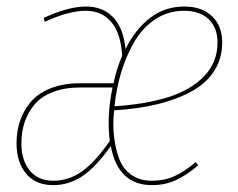

<svg xmlns="http://www.w3.org/2000/svg" viewBox="-20 -548 716 578"><path d="M239.3 -528.3Q290 -528.3 320.8 -495.8Q351.6 -463.4 357.9 -400.4Q387.2 -459.5 431.4 -493.9Q475.6 -528.3 535.2 -528.3Q587.4 -528.3 618.2 -499.3Q648.9 -470.2 648.9 -419.9Q648.9 -371.6 624.5 -334Q600.1 -296.4 555.4 -272.2Q510.7 -248 453.1 -234.1Q395.5 -220.2 323.7 -215.8Q318.8 -173.8 323.5 -135.5Q328.1 -97.2 339.6 -67.9Q351.1 -38.6 376.2 -21.2Q401.4 -3.9 437.5 -3.9Q474.6 -3.9 504.9 -17.6Q535.2 -31.2 569.3 -60.1L576.7 -50.3Q540.5 -19.5 508.3 -5.1Q476.1 9.3 437.5 9.3Q335.4 9.3 313.5 -108.4Q269 -45.4 228.5 -18.1Q188 9.3 140.1 9.3Q87.4 9.3 58.6 -25.1Q29.8 -59.6 29.8 -116.7Q29.8 -153.3 40.5 -184.8Q51.3 -216.3 73.2 -241.9Q95.2 -267.6 133.3 -282.5Q171.4 -297.4 221.2 -297.4H321.8Q330.1 -338.9 347.7 -379.9Q344.2 -446.8 315.4 -481.2Q286.6 -515.6 238.3 -515.6Q187 -515.6 114.7 -482.4L111.8 -494.1Q184.6 -528.3 239.3 -528.3ZM534.2 -515.6Q486.3 -515.6 447.8 -490.2Q409.2 -464.8 384.5 -422.4Q359.9 -379.9 345 -330.8Q330.1 -281.7 324.7 -228Q419.4 -234.4 486.8 -255.6Q554.2 -276.9 594.5 -318.6Q634.8 -360.4 634.8 -419.9Q634.8 -464.8 608.2 -490.2Q581.5 -515.6 534.2 -515.6ZM318.8 -284.7H222.2Q174.8 -284.7 139.4 -271Q104 -257.3 84 -233.4Q64 -209.5 54.2 -180.2Q44.4 -150.9 44.4 -116.7Q44.4 -65.4 69.6 -34.7Q94.7 -3.9 140.1 -3.9Q187.5 -3.9 227.1 -32.2Q266.6 -60.5 310.5 -123.5Q300.8 -199.7 318.8 -284.7Z"/></svg>

Font: Fira Sans Compressed Hair
Style: Italic
Weight: 100
Width: 3
Italic angle: -8°
Designer: Carrois Corporate & Edenspiekermann AG
Foundry: Carrois Corporate GbR & Edenspiekermann AG
Version: Version 4.203;PS 004.203;hotconv 1.0.88;makeotf.lib2.5.64775